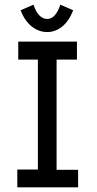

<svg xmlns="http://www.w3.org/2000/svg" viewBox="-20 -801 415 821"><path d="M54 0V-76H142V-546H58V-623H309V-546H222V-75H314V0ZM238 -781 293 -757Q275 -711 246 -687.5Q217 -664 182 -664Q146 -664 116 -687.5Q86 -711 68 -757L123 -781Q144 -720 182 -720Q218 -720 238 -781Z"/></svg>

Font: Inconsolata Condensed SemiBold
Style: Regular
Weight: 600
Width: 3
Monospace: yes
Designer: Raph Levien, Cyreal, Brenton Simpson
Foundry: Raph Levien, Cyreal, Google
Version: Version 3.100; ttfautohint (v1.8.4.7-5d5b)